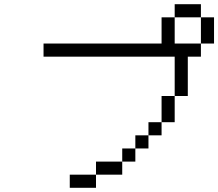

<svg xmlns="http://www.w3.org/2000/svg" viewBox="-20 -895 1040 915"><path d="M437.5 -62.5H312.5V0H437.5ZM437.5 -62.5H562.5V-125H437.5ZM562.5 -125H625V-187.5H562.5ZM625 -187.5H687.5V-250H625ZM687.5 -250H750V-312.5H687.5ZM750 -312.5H812.5Q812.5 -312.5 812.5 -437.5H750Q750 -437.5 750 -312.5ZM812.5 -437.5H875V-625H937.5V-687.5H812.5Q812.5 -687.5 812.5 -812.5H750Q750 -812.5 750 -687.5H187.5V-625H812.5ZM937.5 -687.5H1000Q1000 -687.5 1000 -812.5H937.5Q937.5 -812.5 937.5 -687.5ZM812.5 -812.5H937.5V-875H812.5Z"/></svg>

Font: UnifontExMono
Style: Regular
Weight: 500
Version: Version 15.0.06